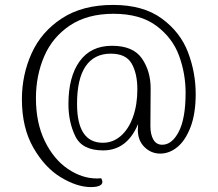

<svg xmlns="http://www.w3.org/2000/svg" viewBox="-20 -662 886 780"><path d="M775 -280Q775 -200 754 -145.5Q733 -91 700.5 -64.5Q668 -38 631 -38Q594 -38 567 -64.5Q540 -91 540 -134L541 -158Q496 -51 399 -51Q314 -51 286 -108.5Q258 -166 258 -239Q258 -350 303.5 -413Q349 -476 435 -476Q521 -476 556.5 -424.5Q592 -373 592 -303L591 -150Q591 -116 603 -95Q615 -74 639 -74Q679 -74 706.5 -127.5Q734 -181 734 -285Q734 -363 707.5 -435.5Q681 -508 615.5 -557Q550 -606 441 -606Q335 -606 264 -558.5Q193 -511 159.5 -433Q126 -355 126 -263Q126 -163 162 -89Q198 -15 255.5 24Q313 63 373 63Q385 63 391 62Q396 70 396 77Q396 87 384 92.5Q372 98 349 98Q293 98 227.5 58.5Q162 19 115.5 -62Q69 -143 69 -259Q69 -358 108.5 -445.5Q148 -533 231.5 -587.5Q315 -642 439 -642Q562 -642 637.5 -586.5Q713 -531 744 -449Q775 -367 775 -280ZM538 -299Q538 -363 515 -403.5Q492 -444 430 -444Q363 -444 328 -393Q293 -342 293 -240Q293 -82 398 -82Q439 -82 471 -110Q503 -138 520.5 -187.5Q538 -237 538 -299Z"/></svg>

Font: Arima Madurai Light
Style: Regular
Weight: 300
Designer: Joana Correia and Natanael Gama
Foundry: NDISCOVER
Version: Version 1.019